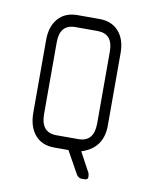

<svg xmlns="http://www.w3.org/2000/svg" viewBox="-63 -452 452 584"><g transform="rotate(10 163.0 -160.0)"><path d="M213 2 246 63Q248 68 248 76Q248 84 237 84H228Q220 84 213 75L174 5H130Q92 5 70.5 -20Q49 -45 49 -89V-313Q49 -355 70.5 -379.5Q92 -404 130 -404H198Q236 -404 257.5 -379.5Q279 -355 279 -313V-89Q279 -19 213 2ZM246 -312Q246 -367 198 -367H130Q82 -367 82 -312V-90Q82 -33 130 -33H198Q246 -33 246 -90Z"/></g></svg>

Font: Chathura
Style: Regular
Weight: 400
Designer: Appaji Ambarisha Darbha
Foundry: Aditya Fonts
Version: Version 1.001 2016